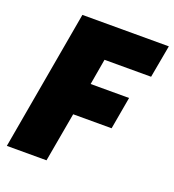

<svg xmlns="http://www.w3.org/2000/svg" viewBox="-127 -787 805 887"><g transform="rotate(20 276.0 -344.0)"><path d="M6 0 127 -688H552L523 -528H294L272 -401H461L433 -242H244L201 0Z"/></g></svg>

Font: Archivo Condensed Black
Style: Italic
Weight: 900
Width: 3
Italic angle: -10°
Designer: Hector Gatti
Foundry: Omnibus-Type
Version: Version 2.001